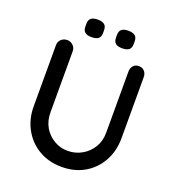

<svg xmlns="http://www.w3.org/2000/svg" viewBox="-155 -994 1018 1120"><g transform="rotate(20 354.0 -434.0)"><path d="M578 -701Q600 -701 613 -686.5Q626 -672 626 -650V-271Q626 -191 591 -128Q556 -65 495 -29.5Q434 6 354 6Q275 6 213.5 -29.5Q152 -65 116.5 -128Q81 -191 81 -271V-650Q81 -672 96 -686.5Q111 -701 135 -701Q154 -701 169.5 -686.5Q185 -672 185 -650V-271Q185 -218 208.5 -178.5Q232 -139 271 -116.5Q310 -94 354 -94Q402 -94 442 -116.5Q482 -139 506.5 -178.5Q531 -218 531 -271V-650Q531 -672 543.5 -686.5Q556 -701 578 -701ZM449 -765Q422 -765 408.5 -776Q395 -787 395 -812V-827Q395 -853 409 -863.5Q423 -874 449 -874Q478 -874 491.5 -863Q505 -852 505 -827V-812Q505 -786 491 -775.5Q477 -765 449 -765ZM259 -765Q232 -765 218.5 -776Q205 -787 205 -812V-827Q205 -853 219 -863.5Q233 -874 260 -874Q288 -874 301.5 -863Q315 -852 315 -827V-812Q315 -786 301 -775.5Q287 -765 259 -765Z"/></g></svg>

Font: Quicksand SemiBold
Style: Regular
Weight: 600
Designer: Andrew Paglinawan
Foundry: Andrew Paglinawan
Version: Version 3.004